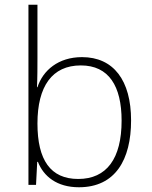

<svg xmlns="http://www.w3.org/2000/svg" viewBox="-20 -780 640 810"><path d="M313 10C467 10 533 -107 533 -272C533 -441 459 -539 326 -539C226 -539 161 -483 138 -412H136C138 -453 138 -501 138 -535V-760H100V0H132L137 -97H140C164 -36 220 10 313 10ZM310 -25C193 -25 138 -105 138 -259C138 -416 200 -504 321 -504C439 -504 493 -417 493 -271C493 -111 430 -25 310 -25Z"/></svg>

Font: Noto Sans Mono ExtraLight
Style: Regular
Weight: 200
Designer: Monotype Design Team
Foundry: Monotype Imaging Inc.
Version: Version 2.014